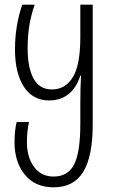

<svg xmlns="http://www.w3.org/2000/svg" viewBox="-20 -560 481 820"><path d="M42 47Q42 -1 51 -39H104Q95 0 95 47Q95 112 125.5 153Q156 194 209 194Q270 194 296.5 142.5Q323 91 323 -29V-114Q323 -186 326 -237H323Q306 -184 272 -157.5Q238 -131 190 -131Q120 -131 82 -189.5Q44 -248 44 -349Q44 -450 75 -540H128Q112 -493 105 -449Q98 -405 98 -353Q98 -272 123 -225Q148 -178 202 -178Q259 -178 291 -230Q323 -282 323 -401V-540H376V-30Q376 108 335.5 174Q295 240 209 240Q130 240 86 186Q42 132 42 47Z"/></svg>

Font: Noto Sans Georgian Light Cond
Style: Regular
Weight: 300
Width: 3
Designer: Monotype Design team
Foundry: Monotype Imaging Inc.
Version: Version 1.000